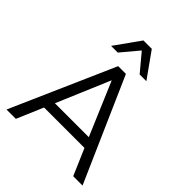

<svg xmlns="http://www.w3.org/2000/svg" viewBox="-253 -1086 1235 1235"><g transform="rotate(45 364.5 -468.5)"><path d="M19 0 329.5 -705H400.1L710.6 0H625.7L539.1 -201.2L578.8 -180H149.3L189.6 -201.2L104 0ZM363.6 -609.5 202.9 -230.3 179 -248.6H549.1L526.7 -230.3L365.6 -609.5ZM205.1 -765 327.5 -936.9H403.7L526.1 -765H465.1L365.6 -883.8L266 -765Z"/></g></svg>

Font: Nunito Sans 12pt ExtraLight
Style: Regular
Weight: 200
Designer: Vernon Adams
Foundry: Vernon Adams
Version: Version 3.101;gftools[0.9.27]